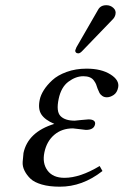

<svg xmlns="http://www.w3.org/2000/svg" viewBox="-20 -700 470 730"><path d="M384.3 -680.2Q399.9 -680.2 411.1 -669.9Q422.4 -659.7 418.9 -645Q416.5 -634.3 409.2 -627L291.5 -504.9Q283.7 -497.1 277.6 -497.1Q271.5 -497.1 268.3 -501Q265.1 -504.9 266.6 -509.8Q267.6 -513.7 270.5 -520L353 -663.1Q362.3 -680.2 384.3 -680.2ZM148.9 -121.1Q140.1 -79.6 160.6 -51.8Q181.2 -23.9 225.1 -23.9Q284.2 -23.9 358.9 -68.8L369.6 -49.8Q293 10.3 207 9.8Q167.5 9.8 138.9 1.5Q110.4 -6.8 96.2 -20.3Q82 -33.7 73.5 -50.5Q64.9 -67.4 66.2 -84.7Q67.4 -102.1 69.3 -118.2Q86.4 -198.2 186.5 -229Q150.9 -244.1 137.2 -265.1Q123.5 -286.1 131.3 -321.8Q134.8 -338.4 146.5 -357.2Q158.2 -376 178.7 -395Q199.2 -414.1 233.4 -426.5Q267.6 -439 309.1 -439Q365.2 -439 400.1 -417Q435.1 -395 429.2 -367.2Q425.3 -347.7 412.1 -338.9Q398.9 -330.1 386.2 -330.1Q376 -330.1 368.7 -335.4Q361.3 -340.8 358.4 -346.4Q355.5 -352.1 351.1 -362.8Q348.1 -373 345.2 -379.9Q342.3 -386.7 336.4 -394.5Q330.6 -402.3 320.8 -406.2Q311 -410.2 296.9 -410.2Q268.1 -410.2 240.2 -389.4Q212.4 -368.7 203.1 -324.2Q192.9 -276.4 210 -258.8Q227.1 -241.2 264.2 -241.2L288.6 -243.7Q313 -246.1 316.4 -246.1Q330.6 -246.1 336.9 -241Q343.3 -235.8 341.3 -227.1Q336.9 -206.1 306.6 -206.1Q302.7 -206.1 282.2 -209Q261.7 -211.9 257.3 -211.9Q215.3 -211.9 186.5 -187.5Q157.7 -163.1 148.9 -121.1Z"/></svg>

Font: Linux Biolinum O
Style: Italic
Weight: 400
Italic angle: -12°
Designer: Philipp H. Poll
Foundry: Philipp H. Poll
Version: Version 1.1.3